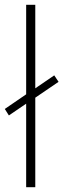

<svg xmlns="http://www.w3.org/2000/svg" viewBox="-30 -780 264 800"><path d="M79 0H117V-373L214 -439L196 -466L117 -412V-760H79V-387L-10 -326L7 -299L79 -348Z"/></svg>

Font: Noto Sans Arabic UI Cn XLt
Style: Regular
Weight: 200
Width: 3
Designer: Monotype Design Team, Nadine Chahine and Nizar Qandah
Foundry: Monotype Imaging Inc.
Version: Version 2.010